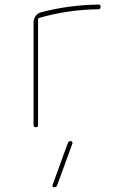

<svg xmlns="http://www.w3.org/2000/svg" viewBox="-20 -550 540 830"><path d="M125 -9.8V-452.1Q125 -467.8 133.8 -480.5Q142.6 -493.2 158.2 -497.1Q276.4 -528.3 406.2 -530.3Q415 -530.3 415 -520Q415 -509.8 404.3 -509.8Q276.4 -508.8 149.4 -472.7Q145.5 -471.7 144.5 -466.8V-9.8Q144.5 0 134.8 0Q125 0 125 -9.8ZM272.5 70.3Q275.4 60.5 286.1 59.6Q290 59.6 292 63Q293.9 66.4 293 70.3L227.5 250Q224.6 259.8 213.9 259.8Q210 259.8 208 256.8Q206.1 253.9 207 250Z"/></svg>

Font: Rounded-X Mgen+ 1mn thin
Style: Regular
Weight: 100
Designer: [Source Han Sans]
Ryoko NISHIZUKA  (kana & ideographs); Paul D. Hunt (Latin, Greek & Cyrillic); Wenlong ZHANG  (bopomofo
Version: Version 1.059.20150602